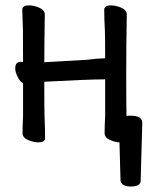

<svg xmlns="http://www.w3.org/2000/svg" viewBox="-20 -510 544 707"><path d="M461.9 176.8Q426.8 176.8 423.8 154.8L419.9 14.2Q405.8 14.2 385.5 5.6Q365.2 -2.9 365.2 -20Q365.2 -44.9 367.2 -83V-217.8Q304.2 -217.8 143.1 -209Q143.1 -102.1 144 -81.1Q146 -36.1 146 -1Q146 14.2 121.1 14.2Q104 14.2 83.5 5.6Q63 -2.9 63 -20Q63 -44.9 64.9 -83V-204.1Q55.2 -207 45.7 -225.6Q36.1 -244.1 36.1 -257.8Q36.1 -282.2 55.2 -282.2H64.9Q64.9 -377 64.5 -397.9Q64 -418.9 63 -441.4Q62 -463.9 62 -474.1Q62 -490.2 86.9 -490.2Q104 -490.2 124.5 -481.7Q145 -473.1 145 -456.1Q143.1 -337.9 143.1 -280.8L301.8 -290Q340.8 -294.9 356.9 -294.9Q367.2 -294.9 367.2 -295.9Q367.2 -377.9 366.2 -397.9Q363.8 -441.9 363.8 -474.1Q363.8 -490.2 389.2 -490.2Q405.8 -490.2 426.3 -481.7Q446.8 -473.1 446.8 -456.1Q444.8 -337.9 444.8 -237.8Q444.8 -129.9 445.8 -83Q449.2 -84 460.9 -84Q503.9 -84 503.9 -57.1L498 154.8Q498 176.8 461.9 176.8Z"/></svg>

Font: LXGW WenKai Mono GB Screen
Style: Regular
Weight: 400
Monospace: yes
Designer: LXGW / Fontworks Inc.
Foundry: LXGW / Fontworks Inc.
Version: Version 1.510;January 18,2025